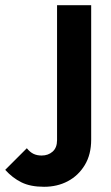

<svg xmlns="http://www.w3.org/2000/svg" viewBox="-150 -503 427 737"><path d="M19 214Q-33 214 -67.5 197Q-102 180 -130 149L-47 66Q-35 81 -21.5 87.5Q-8 94 10 94Q35 94 52 79Q69 64 69 35V-483H200V33Q200 90 175.5 130.5Q151 171 110.5 192.5Q70 214 19 214Z"/></svg>

Font: Outfit Thin SemiBold
Style: Regular
Weight: 600
Version: Version 1.100;gftools[0.9.27]